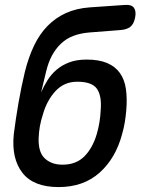

<svg xmlns="http://www.w3.org/2000/svg" viewBox="-20 -750 640 780"><path d="M470 -628 342 -618Q306 -615 277.5 -604Q249 -593 227.5 -572.5Q206 -552 191 -524Q176 -496 167 -458L147 -375Q158 -400 173 -424Q188 -448 209.5 -466.5Q231 -485 261 -496.5Q291 -508 332 -508Q382 -508 415 -494Q448 -480 467 -453.5Q486 -427 491.5 -388.5Q497 -350 493 -302Q491 -278 487 -253.5Q483 -229 476 -205Q450 -107 384.5 -48.5Q319 10 218 10Q116 10 71 -48Q26 -106 36 -205Q44 -268 55 -331.5Q66 -395 81 -458Q96 -518 118.5 -565Q141 -612 173.5 -645Q206 -678 248 -697Q290 -716 344 -720L488 -730Q514 -732 524 -718.5Q534 -705 529 -679Q524 -653 510 -641.5Q496 -630 470 -628ZM234 -81Q289 -81 322.5 -114.5Q356 -148 373 -205Q380 -229 384 -253.5Q388 -278 389 -302Q394 -360 374 -389Q354 -418 294 -418Q266 -418 244 -408Q222 -398 205 -379.5Q188 -361 175 -337Q162 -313 154 -284Q146 -260 142 -237Q138 -214 137 -190Q136 -163 141.5 -142.5Q147 -122 159.5 -109Q172 -96 190.5 -88.5Q209 -81 234 -81Z"/></svg>

Font: Maple Mono NL Medium
Style: Italic
Weight: 500
Italic angle: -10°
Monospace: yes
Designer: subframe7536
Version: Version 7.000